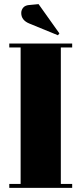

<svg xmlns="http://www.w3.org/2000/svg" viewBox="-20 -911 395 931"><path d="M25 -700H330V-681H275V-19H330V0H25V-19H80V-681H25ZM167 -891 268 -749 261 -740 122 -797Q83 -813 83 -848Q83 -863 93 -874.5Q103 -886 125 -887Z"/></svg>

Font: SVN-Abril Fatface
Style: Regular
Weight: 400
Designer: Veronika Burian, Jos? Scaglione
Foundry: TypeTogether
Version: Version 1.001